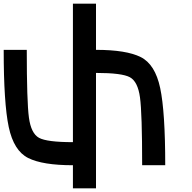

<svg xmlns="http://www.w3.org/2000/svg" viewBox="-20 -895 1040 1040"><path d="M500 -875V-625Q664.1 -625 742.2 -585.9Q820.3 -546.9 847.7 -418Q875 -289.1 875 0H750Q750 -281.2 738.3 -367.2Q726.6 -453.1 683.6 -476.6Q640.6 -500 500 -500V125H375V0Q210.9 0 132.8 -39.1Q54.7 -78.1 27.3 -207Q0 -335.9 0 -625H125Q125 -343.8 136.7 -257.8Q148.4 -171.9 191.4 -148.4Q234.4 -125 375 -125V-875Z"/></svg>

Font: CraftyPE
Style: Regular
Weight: 400
Designer: Erek Butcher
Foundry: Haunted Coop
Version: Version 0.018;April 4, 2024;FontCreator 15.0.0.2962 64-bit